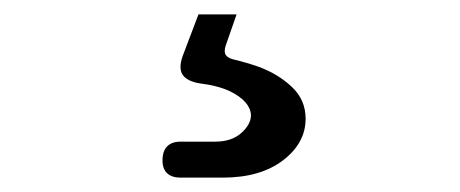

<svg xmlns="http://www.w3.org/2000/svg" viewBox="-20 -46 640 267"><path d="M231 201Q219 201 212.5 195Q206 189 206 177Q206 164 212.5 157.5Q219 151 231 151H279Q302 151 315.5 139Q329 127 329 114Q328 95 300 81Q283 73 258 70Q240 67 234 58Q228 49 234 32L256 -26H309L294 17Q291 26 294 30.5Q297 35 306 37Q323 41 340 47Q367 57 386 75Q405 93 405 119Q405 153 373.5 177Q342 201 290 201Z"/></svg>

Font: Maple Mono NL Light
Style: Regular
Weight: 300
Monospace: yes
Designer: subframe7536
Version: Version 7.000